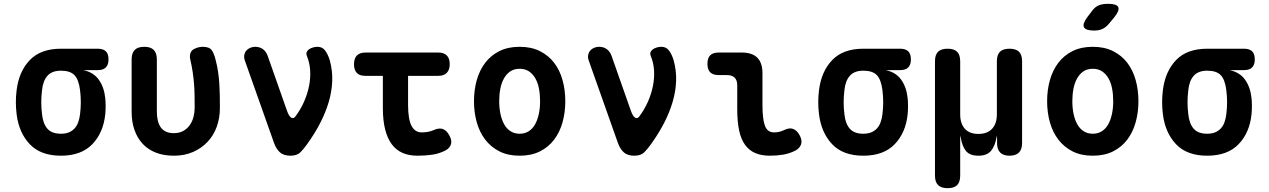

<svg xmlns="http://www.w3.org/2000/svg" viewBox="-20 -805 6640 1005"><path d="M492 -438H416Q469 -427 497 -388Q525 -349 531 -291Q533 -270 533 -249Q533 -228 531 -207Q521 -110 463 -50Q405 10 299 10Q193 10 136 -50Q79 -110 67 -207Q63 -239 63 -270Q63 -301 67 -333Q79 -431 136 -490.5Q193 -550 299 -550H492Q520 -550 534 -536.5Q548 -523 548 -494Q548 -466 534 -452Q520 -438 492 -438ZM299 -105Q323 -105 340 -112Q357 -119 369.5 -132Q382 -145 389 -164Q396 -183 399 -207Q403 -239 403 -270Q403 -301 399 -333Q392 -389 369.5 -412Q347 -435 299 -435Q252 -435 228.5 -408.5Q205 -382 200 -333Q196 -301 196 -270Q196 -239 200 -207Q205 -158 228 -131.5Q251 -105 299 -105Z M669 -494Q669 -527 685 -543.5Q701 -560 735 -560Q769 -560 785 -543.5Q801 -527 801 -494V-221Q801 -197 805.5 -176.5Q810 -156 820 -140.5Q830 -125 847.5 -116.5Q865 -108 890 -108Q919 -108 940 -120Q961 -132 974 -151Q987 -170 993 -193.5Q999 -217 999 -241Q999 -275 998.5 -306.5Q998 -338 995.5 -368Q993 -398 988.5 -428.5Q984 -459 976 -494Q975 -498 974.5 -501.5Q974 -505 974 -509Q974 -537 996 -548.5Q1018 -560 1042 -560Q1076 -560 1088.5 -542Q1101 -524 1108 -494Q1117 -460 1121.5 -429Q1126 -398 1128 -367.5Q1130 -337 1130.5 -305.5Q1131 -274 1131 -240Q1131 -187 1114.5 -141.5Q1098 -96 1066.5 -62.5Q1035 -29 990.5 -9.5Q946 10 890 10Q837 10 796 -6Q755 -22 727 -52Q699 -82 684 -124.5Q669 -167 669 -220Z M1415 -55 1261 -490Q1256 -506 1259 -519Q1262 -532 1270 -541Q1278 -550 1290.5 -555Q1303 -560 1315 -560Q1340 -560 1356.5 -547.5Q1373 -535 1381 -513L1482 -226Q1492 -197 1504 -189.5Q1516 -182 1526 -195Q1553 -231 1571 -271.5Q1589 -312 1597.5 -354Q1606 -396 1603.5 -436.5Q1601 -477 1586 -513Q1582 -524 1585.5 -532.5Q1589 -541 1597.5 -547Q1606 -553 1618 -556.5Q1630 -560 1642 -560Q1667 -560 1681.5 -541Q1696 -522 1706 -490Q1721 -436 1719 -381Q1717 -326 1700.5 -270.5Q1684 -215 1655.5 -160Q1627 -105 1588 -51Q1569 -24 1551.5 -7Q1534 10 1500 10Q1466 10 1446.5 -6.5Q1427 -23 1415 -55Z M2274 -530Q2304 -530 2319 -514.5Q2334 -499 2334 -469.5Q2334 -440 2319 -424Q2304 -408 2274 -408H2116V-256Q2116 -181 2134 -146.5Q2152 -112 2187 -112Q2203 -112 2218.5 -114.5Q2234 -117 2250 -124Q2279 -137 2298.5 -129.5Q2318 -122 2331 -98Q2347 -71 2340.5 -50Q2334 -29 2311 -17Q2277 0 2241 5Q2205 10 2165 10Q2121 10 2087.5 -4.5Q2054 -19 2031 -49.5Q2008 -80 1996 -127.5Q1984 -175 1984 -240V-408H1892Q1862 -408 1847.5 -423.5Q1833 -439 1833 -468Q1833 -499 1848 -514.5Q1863 -530 1894 -530Z M2700 10Q2639 10 2594.5 -12.5Q2550 -35 2520 -74Q2490 -113 2475.5 -165Q2461 -217 2461 -275Q2461 -334 2475.5 -385.5Q2490 -437 2519.5 -476Q2549 -515 2594 -537.5Q2639 -560 2700 -560Q2761 -560 2806 -537.5Q2851 -515 2880.5 -476.5Q2910 -438 2924.5 -386Q2939 -334 2939 -275Q2939 -217 2924.5 -165Q2910 -113 2880.5 -74Q2851 -35 2806 -12.5Q2761 10 2700 10ZM2700 -105Q2727 -105 2747.5 -118Q2768 -131 2781 -154.5Q2794 -178 2800.5 -209Q2807 -240 2807 -275Q2807 -311 2801 -342Q2795 -373 2781.5 -396Q2768 -419 2748 -432Q2728 -445 2700 -445Q2672 -445 2652 -432Q2632 -419 2618.5 -395.5Q2605 -372 2599 -341Q2593 -310 2593 -275Q2593 -240 2599.5 -209Q2606 -178 2619 -154.5Q2632 -131 2652.5 -118Q2673 -105 2700 -105Z M3215 -55 3061 -490Q3056 -506 3059 -519Q3062 -532 3070 -541Q3078 -550 3090.5 -555Q3103 -560 3115 -560Q3140 -560 3156.5 -547.5Q3173 -535 3181 -513L3282 -226Q3292 -197 3304 -189.5Q3316 -182 3326 -195Q3353 -231 3371 -271.5Q3389 -312 3397.5 -354Q3406 -396 3403.5 -436.5Q3401 -477 3386 -513Q3382 -524 3385.5 -532.5Q3389 -541 3397.5 -547Q3406 -553 3418 -556.5Q3430 -560 3442 -560Q3467 -560 3481.5 -541Q3496 -522 3506 -490Q3521 -436 3519 -381Q3517 -326 3500.5 -270.5Q3484 -215 3455.5 -160Q3427 -105 3388 -51Q3369 -24 3351.5 -7Q3334 10 3300 10Q3266 10 3246.5 -6.5Q3227 -23 3215 -55Z M3971 -256Q3971 -181 3984 -146.5Q3997 -112 4032 -112Q4044 -112 4056.5 -114.5Q4069 -117 4084 -124Q4112 -138 4132 -130Q4152 -122 4165 -98Q4180 -71 4173.5 -50.5Q4167 -30 4144 -17Q4112 -1 4079 4.5Q4046 10 4010 10Q3966 10 3934 -3.5Q3902 -17 3880.5 -46Q3859 -75 3849 -121.5Q3839 -168 3839 -233V-358Q3839 -385 3825.5 -398.5Q3812 -412 3785 -412H3742Q3712 -412 3697.5 -426.5Q3683 -441 3683 -471Q3683 -501 3697.5 -515.5Q3712 -530 3742 -530H3863Q3917 -530 3944 -503Q3971 -476 3971 -422Z M4692 -438H4616Q4669 -427 4697 -388Q4725 -349 4731 -291Q4733 -270 4733 -249Q4733 -228 4731 -207Q4721 -110 4663 -50Q4605 10 4499 10Q4393 10 4336 -50Q4279 -110 4267 -207Q4263 -239 4263 -270Q4263 -301 4267 -333Q4279 -431 4336 -490.5Q4393 -550 4499 -550H4692Q4720 -550 4734 -536.5Q4748 -523 4748 -494Q4748 -466 4734 -452Q4720 -438 4692 -438ZM4499 -105Q4523 -105 4540 -112Q4557 -119 4569.5 -132Q4582 -145 4589 -164Q4596 -183 4599 -207Q4603 -239 4603 -270Q4603 -301 4599 -333Q4592 -389 4569.5 -412Q4547 -435 4499 -435Q4452 -435 4428.5 -408.5Q4405 -382 4400 -333Q4396 -301 4396 -270Q4396 -239 4400 -207Q4405 -158 4428 -131.5Q4451 -105 4499 -105Z M4940 180Q4907 180 4890.5 164Q4874 148 4874 114V-484Q4874 -518 4890 -534Q4906 -550 4940 -550Q4974 -550 4990 -534Q5006 -518 5006 -484V-207Q5006 -158 5030.5 -131Q5055 -104 5101 -104Q5148 -104 5173 -131Q5198 -158 5198 -207V-484Q5198 -518 5214 -534Q5230 -550 5264 -550Q5298 -550 5314 -534Q5330 -518 5330 -484V-56Q5330 -23 5313.5 -6.5Q5297 10 5264 10Q5232 10 5215.5 -6.5Q5199 -23 5199 -56V-85Q5199 -95 5198.5 -95Q5198 -95 5196 -85Q5188 -40 5167 -15Q5146 10 5101 10Q5056 10 5036 -15Q5016 -40 5009 -85Q5007 -95 5006.5 -95Q5006 -95 5006 -85V114Q5006 148 4990 164Q4974 180 4940 180Z M5700 10Q5639 10 5594.5 -12.5Q5550 -35 5520 -74Q5490 -113 5475.5 -165Q5461 -217 5461 -275Q5461 -334 5475.5 -385.5Q5490 -437 5519.5 -476Q5549 -515 5594 -537.5Q5639 -560 5700 -560Q5761 -560 5806 -537.5Q5851 -515 5880.5 -476.5Q5910 -438 5924.5 -386Q5939 -334 5939 -275Q5939 -217 5924.5 -165Q5910 -113 5880.5 -74Q5851 -35 5806 -12.5Q5761 10 5700 10ZM5700 -105Q5727 -105 5747.5 -118Q5768 -131 5781 -154.5Q5794 -178 5800.5 -209Q5807 -240 5807 -275Q5807 -311 5801 -342Q5795 -373 5781.5 -396Q5768 -419 5748 -432Q5728 -445 5700 -445Q5672 -445 5652 -432Q5632 -419 5618.5 -395.5Q5605 -372 5599 -341Q5593 -310 5593 -275Q5593 -240 5599.5 -209Q5606 -178 5619 -154.5Q5632 -131 5652.5 -118Q5673 -105 5700 -105ZM5783 -679Q5768 -661 5749.5 -653Q5731 -645 5708 -645Q5663 -645 5654 -662.5Q5645 -680 5672 -716L5697 -749Q5714 -771 5733.5 -778Q5753 -785 5780 -785Q5826 -785 5833.5 -767.5Q5841 -750 5813 -715Z M6492 -438H6416Q6469 -427 6497 -388Q6525 -349 6531 -291Q6533 -270 6533 -249Q6533 -228 6531 -207Q6521 -110 6463 -50Q6405 10 6299 10Q6193 10 6136 -50Q6079 -110 6067 -207Q6063 -239 6063 -270Q6063 -301 6067 -333Q6079 -431 6136 -490.5Q6193 -550 6299 -550H6492Q6520 -550 6534 -536.5Q6548 -523 6548 -494Q6548 -466 6534 -452Q6520 -438 6492 -438ZM6299 -105Q6323 -105 6340 -112Q6357 -119 6369.5 -132Q6382 -145 6389 -164Q6396 -183 6399 -207Q6403 -239 6403 -270Q6403 -301 6399 -333Q6392 -389 6369.5 -412Q6347 -435 6299 -435Q6252 -435 6228.5 -408.5Q6205 -382 6200 -333Q6196 -301 6196 -270Q6196 -239 6200 -207Q6205 -158 6228 -131.5Q6251 -105 6299 -105Z"/></svg>

Font: Maple Mono Normal NL
Style: Bold
Weight: 700
Monospace: yes
Designer: subframe7536
Version: Version 7.000